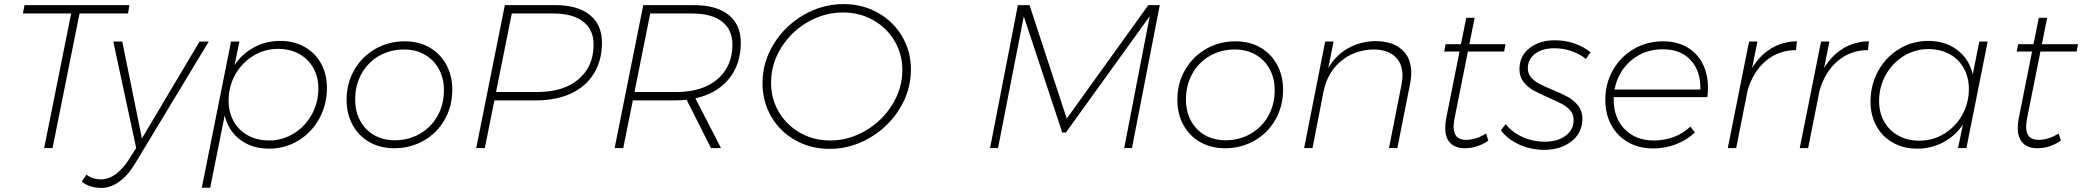

<svg xmlns="http://www.w3.org/2000/svg" viewBox="-20 -724 10183 939"><path d="M613 -699 606 -658H369L237 0H196L328 -658H92L100 -699Z M1001 -521 640 77Q605 135 562.5 165Q520 195 476 195Q417 195 380 164L403 130Q430 153 474 153Q511 153 545.5 128Q580 103 609 58L646 0L534 -521H578L674 -47L956 -521Z M1579 -294Q1579 -212 1541.5 -144Q1504 -76 1439 -36.5Q1374 3 1297 3Q1212 3 1154 -41Q1096 -85 1079 -160L1008 194H967L1110 -521H1151L1127 -406Q1165 -462 1223.5 -493Q1282 -524 1350 -524Q1417 -524 1469 -495Q1521 -466 1550 -413.5Q1579 -361 1579 -294ZM1098 -232Q1098 -175 1123 -130.5Q1148 -86 1193 -61.5Q1238 -37 1296 -37Q1361 -37 1416.5 -71Q1472 -105 1504.5 -163.5Q1537 -222 1537 -291Q1537 -348 1512 -392Q1487 -436 1442.5 -460.5Q1398 -485 1340 -485Q1274 -485 1218.5 -451Q1163 -417 1130.5 -359Q1098 -301 1098 -232Z M2192 -286Q2192 -204 2154.5 -138.5Q2117 -73 2052 -36Q1987 1 1908 1Q1840 1 1787 -29Q1734 -59 1704.5 -113Q1675 -167 1675 -236Q1675 -317 1713 -382.5Q1751 -448 1816 -485Q1881 -522 1959 -522Q2028 -522 2080.5 -492Q2133 -462 2162.5 -408Q2192 -354 2192 -286ZM1717 -238Q1717 -179 1741.5 -133.5Q1766 -88 1810 -63Q1854 -38 1911 -38Q1978 -38 2033 -69.5Q2088 -101 2119.5 -156.5Q2151 -212 2151 -283Q2151 -341 2126.5 -386Q2102 -431 2058 -456.5Q2014 -482 1956 -482Q1889 -482 1834.5 -451Q1780 -420 1748.5 -364Q1717 -308 1717 -238Z M2924 -515Q2924 -430 2885.5 -366Q2847 -302 2774 -267.5Q2701 -233 2602 -233H2398L2351 0H2309L2449 -699H2695Q2805 -699 2864.5 -651Q2924 -603 2924 -515ZM2883 -506Q2883 -579 2832 -618.5Q2781 -658 2686 -658H2483L2406 -274H2608Q2736 -274 2809.5 -336.5Q2883 -399 2883 -506Z M3381 -243 3506 0H3457L3338 -236Q3311 -233 3280 -233H3075L3028 0H2986L3126 -699H3373Q3484 -699 3543.5 -651Q3603 -603 3603 -515Q3603 -410 3545 -338.5Q3487 -267 3381 -243ZM3562 -506Q3562 -579 3511 -618.5Q3460 -658 3366 -658H3160L3083 -274H3288Q3415 -274 3488.5 -336.5Q3562 -399 3562 -506Z M4435 -384Q4435 -282 4380 -192.5Q4325 -103 4233 -49.5Q4141 4 4037 4Q3944 4 3869 -38.5Q3794 -81 3751.5 -154.5Q3709 -228 3709 -317Q3709 -420 3764 -509Q3819 -598 3910.5 -651Q4002 -704 4106 -704Q4198 -704 4273.5 -661.5Q4349 -619 4392 -546Q4435 -473 4435 -384ZM3751 -319Q3751 -241 3789 -176.5Q3827 -112 3893 -74.5Q3959 -37 4040 -37Q4131 -37 4212.5 -84.5Q4294 -132 4343.5 -211.5Q4393 -291 4393 -382Q4393 -459 4355 -523.5Q4317 -588 4250.5 -625.5Q4184 -663 4104 -663Q4011 -663 3930 -616Q3849 -569 3800 -490Q3751 -411 3751 -319Z M5596 -699H5652L5516 0H5478L5603 -645L5193 -76H5175L4987 -644L4861 0H4822L4958 -699H5015L5197 -144Z M6255 -286Q6255 -204 6217.5 -138.5Q6180 -73 6115 -36Q6050 1 5971 1Q5903 1 5850 -29Q5797 -59 5767.5 -113Q5738 -167 5738 -236Q5738 -317 5776 -382.5Q5814 -448 5879 -485Q5944 -522 6022 -522Q6091 -522 6143.5 -492Q6196 -462 6225.5 -408Q6255 -354 6255 -286ZM5780 -238Q5780 -179 5804.5 -133.5Q5829 -88 5873 -63Q5917 -38 5974 -38Q6041 -38 6096 -69.5Q6151 -101 6182.5 -156.5Q6214 -212 6214 -283Q6214 -341 6189.5 -386Q6165 -431 6121 -456.5Q6077 -482 6019 -482Q5952 -482 5897.5 -451Q5843 -420 5811.5 -364Q5780 -308 5780 -238Z M6882 -367Q6882 -342 6876 -313L6814 0H6773L6834 -309Q6839 -336 6839 -355Q6839 -415 6801.5 -448.5Q6764 -482 6696 -482Q6604 -480 6537.5 -424.5Q6471 -369 6452 -272L6399 0H6358L6461 -521H6502L6476 -391Q6513 -454 6572 -487.5Q6631 -521 6705 -523Q6789 -523 6835.5 -482Q6882 -441 6882 -367Z M7094 -147Q7089 -120 7089 -105Q7089 -40 7149 -40Q7199 -40 7248 -71L7259 -36Q7204 1 7144 1Q7098 1 7073 -24.5Q7048 -50 7048 -98Q7048 -118 7053 -146L7118 -472H7043L7050 -508H7125L7151 -637H7192L7166 -508H7343L7336 -472H7159Z M7320 -87 7344 -117Q7375 -77 7426 -54Q7477 -31 7535 -31Q7597 -31 7636.5 -60Q7676 -89 7676 -138Q7676 -164 7660 -183Q7644 -202 7620 -215Q7596 -228 7554 -246Q7506 -267 7478.5 -282.5Q7451 -298 7431 -323.5Q7411 -349 7411 -385Q7411 -450 7460 -488.5Q7509 -527 7584 -527Q7637 -527 7681.5 -511Q7726 -495 7759 -468L7736 -436Q7706 -460 7666 -474Q7626 -488 7581 -488Q7524 -488 7488 -461.5Q7452 -435 7452 -389Q7452 -364 7468 -345.5Q7484 -327 7507.5 -314.5Q7531 -302 7572 -285Q7619 -266 7648.5 -249.5Q7678 -233 7698.5 -207Q7719 -181 7719 -144Q7719 -75 7666.5 -33.5Q7614 8 7534 9Q7467 9 7410 -17Q7353 -43 7320 -87Z M7872 -249V-236Q7872 -147 7926 -92Q7980 -37 8068 -37Q8121 -37 8167 -54.5Q8213 -72 8247 -105L8269 -76Q8230 -39 8177 -18.5Q8124 2 8065 2Q7996 2 7943 -28Q7890 -58 7860.5 -112Q7831 -166 7831 -235Q7831 -316 7868.5 -381.5Q7906 -447 7970.5 -484.5Q8035 -522 8113 -522Q8180 -522 8230 -493.5Q8280 -465 8306.5 -413.5Q8333 -362 8333 -294Q8333 -272 8330 -249ZM7876 -286H8296Q8298 -376 8249 -429.5Q8200 -483 8112 -483Q8022 -483 7957.5 -428.5Q7893 -374 7876 -286Z M8768 -522 8764 -479Q8679 -479 8616.5 -426.5Q8554 -374 8527 -282L8471 0H8430L8534 -521H8575L8549 -391Q8586 -453 8642 -487Q8698 -521 8768 -522Z M9120 -522 9116 -479Q9031 -479 8968.5 -426.5Q8906 -374 8879 -282L8823 0H8782L8886 -521H8927L8901 -391Q8938 -453 8994 -487Q9050 -521 9120 -522Z M9128 -227Q9128 -309 9165.5 -377Q9203 -445 9268 -484.5Q9333 -524 9410 -524Q9494 -524 9552.5 -479.5Q9611 -435 9628 -360L9660 -521H9701L9597 0H9556L9580 -115Q9542 -59 9483.5 -28Q9425 3 9357 3Q9290 3 9238 -26Q9186 -55 9157 -107.5Q9128 -160 9128 -227ZM9609 -289Q9609 -346 9584 -390.5Q9559 -435 9514 -459.5Q9469 -484 9411 -484Q9346 -484 9290.5 -450Q9235 -416 9202.5 -357.5Q9170 -299 9170 -230Q9170 -173 9195 -129Q9220 -85 9264.5 -60.5Q9309 -36 9367 -36Q9433 -36 9488.5 -70Q9544 -104 9576.5 -162Q9609 -220 9609 -289Z M9894 -147Q9889 -120 9889 -105Q9889 -40 9949 -40Q9999 -40 10048 -71L10059 -36Q10004 1 9944 1Q9898 1 9873 -24.5Q9848 -50 9848 -98Q9848 -118 9853 -146L9918 -472H9843L9850 -508H9925L9951 -637H9992L9966 -508H10143L10136 -472H9959Z"/></svg>

Font: TypoPRO Montserrat
Style: Italic
Weight: 275
Italic angle: -11.3°
Designer: Julieta Ulanovsky
Foundry: Julieta Ulanovsky
Version: Version 6.001